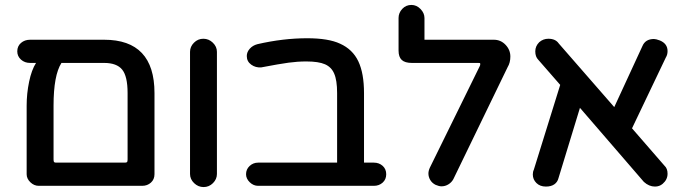

<svg xmlns="http://www.w3.org/2000/svg" viewBox="-20 -745 2771 778"><path d="M606 -368V-39Q606 -18 591.5 -5Q577 8 556 8H137Q118 8 103 -6.5Q88 -21 88 -39V-317Q88 -366 98 -414Q108 -462 126 -490H102Q80 -490 65 -503.5Q50 -517 50 -537Q50 -558 65 -571Q80 -584 102 -584H402Q606 -584 606 -368ZM207 -86H486Q493 -86 495 -88.5Q497 -91 497 -99V-368Q497 -436 475 -463Q453 -490 402 -490H229Q197 -440 197 -317V-99Q197 -91 199 -88.5Q201 -86 207 -86Z M750 -40V-535Q750 -556 766 -572Q782 -588 804 -588Q826 -588 842.5 -572Q859 -556 859 -535V-40Q859 -19 843 -3Q827 13 805 13Q783 13 766.5 -3Q750 -19 750 -40Z M1545 -39Q1545 -18 1530.5 -5Q1516 8 1495 8H1026Q1007 8 992 -6.5Q977 -21 977 -39Q977 -59 991.5 -72.5Q1006 -86 1026 -86H1346V-368Q1346 -420 1334 -447Q1323 -473 1297 -484.5Q1271 -496 1221 -496Q1186 -496 1149 -491Q1112 -486 1039 -472Q1016 -470 998 -483Q980 -496 980 -518Q980 -534 992 -547.5Q1004 -561 1023 -566Q1127 -590 1225 -590Q1311 -590 1358 -568Q1409 -545 1432 -496.5Q1455 -448 1455 -368V-86H1495Q1516 -86 1530.5 -73Q1545 -60 1545 -39Z M1716 -42Q1716 -53 1722 -66L1924 -477Q1926 -481 1926 -484Q1926 -489 1925 -489.5Q1924 -490 1918 -490H1649Q1621 -490 1608 -502Q1595 -514 1595 -540V-672Q1595 -693 1610 -709Q1625 -725 1647 -725Q1668 -725 1684 -708.5Q1700 -692 1700 -672V-584H1981Q2009 -584 2028.5 -563.5Q2048 -543 2048 -516Q2048 -491 2037 -473L1817 -19Q1810 -6 1797 2Q1784 10 1769 10Q1759 10 1745 4Q1731 -3 1723.5 -15.5Q1716 -28 1716 -42Z M2685 -41Q2685 -17 2665 0Q2652 11 2634 11Q2610 11 2589 -8L2330 -308L2243 -23Q2239 -7 2226 2Q2213 11 2192 11Q2168 11 2153.5 -3.5Q2139 -18 2139 -38Q2139 -49 2143 -57L2250 -401L2161 -503Q2149 -515 2149 -537Q2149 -558 2165 -574Q2181 -588 2202 -588Q2231 -588 2244 -569L2469 -311L2583 -558Q2595 -587 2630 -587Q2638 -587 2654 -581Q2685 -568 2685 -538Q2685 -523 2678 -512L2541 -225L2673 -73Q2685 -62 2685 -41Z"/></svg>

Font: 寒蝉全圆体 Bold
Style: Regular
Weight: 700
Designer: Warren2060
      Designed by Motoya company      

      [Varela Round]
      Joe Prince(Latin component); Avraham Cornf
Foundry: ChillType
Version: Version 3.200